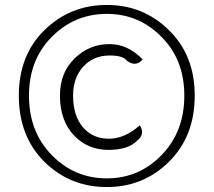

<svg xmlns="http://www.w3.org/2000/svg" viewBox="-20 -743 862 775"><path d="M159 -90Q56 -193 56 -357Q56 -520 159 -621Q263 -723 411 -723Q559 -723 662 -621Q766 -520 766 -357Q766 -193 662 -90Q559 12 411 12Q263 12 159 -90ZM632 -117Q724 -211 724 -357Q724 -502 632 -594Q541 -687 411 -687Q281 -687 189 -594Q97 -502 97 -357Q97 -211 189 -117Q281 -23 411 -23Q541 -23 632 -117ZM417 -138Q334 -138 278 -197Q222 -257 222 -357Q222 -450 281 -507Q340 -565 422 -565Q496 -565 556 -503Q528 -471 492 -498Q477 -519 423 -519Q357 -519 316 -474Q275 -429 275 -357Q275 -277 314 -230Q354 -183 420 -183Q483 -183 544 -237Q568 -202 532 -174Q497 -138 417 -138Z"/></svg>

Font: Swei Half Moon CJK SC
Style: Light
Weight: 300
Version: Version 2.071